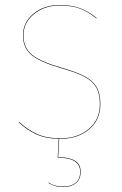

<svg xmlns="http://www.w3.org/2000/svg" viewBox="-20 -547 487 769"><path d="M217 9 213 82Q257 83 280 96.5Q303 110 303 141Q303 172 283.5 187Q264 202 235 202Q214 202 200.5 198Q187 194 174 186L175 184Q188 193 201.5 196.5Q215 200 235 200Q263 200 282 186Q301 172 301 141Q301 113 279.5 99Q258 85 211 84L215 9Q163 8 125.5 -9Q88 -26 55 -57L56 -59Q91 -27 129 -10Q167 7 222 7Q291 7 335.5 -30.5Q380 -68 380 -130Q380 -172 365 -197.5Q350 -223 317.5 -240Q285 -257 225 -274Q141 -298 106.5 -326.5Q72 -355 72 -405Q72 -458 114.5 -492.5Q157 -527 219 -527Q266 -527 301 -514Q336 -501 367 -475L366 -473Q334 -500 300 -512.5Q266 -525 219 -525Q159 -525 116.5 -491Q74 -457 74 -405Q74 -356 108 -328Q142 -300 226 -276Q286 -259 319 -241.5Q352 -224 367 -198Q382 -172 382 -130Q382 -67 337 -29Q292 9 222 9Z"/></svg>

Font: FiraGO Two
Style: Regular
Weight: 100
Designer: bBox Type
Foundry: bBox Type GmbH
Version: Version 1.001